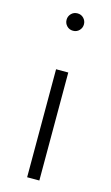

<svg xmlns="http://www.w3.org/2000/svg" viewBox="-112 -748 456 790"><g transform="rotate(15 116.0 -352.5)"><path d="M79 -668Q79 -653 89.5 -642Q100 -631 116 -631Q132 -631 142.5 -642Q153 -653 153 -668Q153 -683 142.5 -694Q132 -705 116 -705Q100 -705 89.5 -694Q79 -683 79 -668ZM90 -460V0H142V-460Z"/></g></svg>

Font: Jost-300-LightPL
Style: Regular
Weight: 300
Version: Version 3.300; ttfautohint (v0.97) -l 8 -r 50 -G 200 -x 14 -